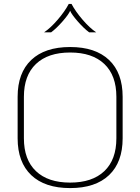

<svg xmlns="http://www.w3.org/2000/svg" viewBox="-20 -950 716 980"><path d="M70 -244V-456Q70 -578 139.5 -644Q209 -710 338 -710Q467 -710 536.5 -644Q606 -578 606 -456V-244Q606 -122 536.5 -56Q467 10 338 10Q209 10 139.5 -56Q70 -122 70 -244ZM574 -244V-456Q574 -565 512.5 -623.5Q451 -682 338 -682Q225 -682 163.5 -623.5Q102 -565 102 -456V-244Q102 -135 163.5 -76.5Q225 -18 338 -18Q451 -18 512.5 -76.5Q574 -135 574 -244ZM331 -930H345Q365 -892 401.5 -849.5Q438 -807 471 -785H435Q408 -805 376.5 -841Q345 -877 338 -895Q331 -877 299.5 -841Q268 -805 241 -785H205Q238 -807 274.5 -849.5Q311 -892 331 -930Z"/></svg>

Font: KoHo ExtraLight
Style: Regular
Weight: 275
Version: Version 1.000; ttfautohint (v1.6)